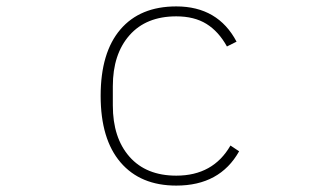

<svg xmlns="http://www.w3.org/2000/svg" viewBox="-20 -566 1040 599"><path d="M294 -267Q294 -402 355.5 -474Q417 -546 530 -546Q660 -546 718 -436L688 -421Q662 -468 624 -491.5Q586 -515 530 -515Q436 -515 384 -456Q332 -397 332 -297V-237Q332 -136 384 -77Q436 -18 530 -18Q645 -18 699 -112L726 -94Q666 13 530 13Q418 13 356 -59.5Q294 -132 294 -267Z"/></svg>

Font: IBM Plex Sans JP ExtraLight
Style: Regular
Weight: 200
Designer: Mike Abbink; Paul van der Laan; Pieter van Rosmalen; Wujin Sim; Yejin Wi; Jinhee Kim; Boomi Park; Yona Kim; Kichan Ma
Foundry: Sandoll Inc.
Version: Version 1.001